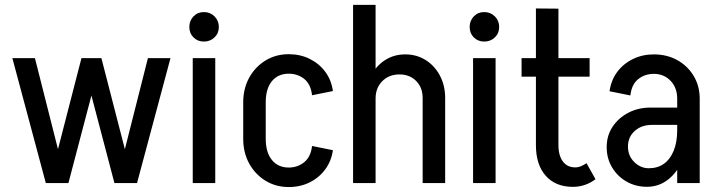

<svg xmlns="http://www.w3.org/2000/svg" viewBox="-20 -740 2893 776"><path d="M450 0 577.8 -505H669L533.8 0ZM165.2 0 30 -505H121.2L249 0ZM179 0 309.2 -505H389.2L256.5 0ZM442.5 0 309.8 -505H389.8L520 0Z M759 0V-505H850V0ZM804.2 -572Q778.8 -572 762 -588.8Q745.2 -605.5 745.2 -631Q745.2 -656.2 762 -673.8Q778.8 -691.2 804.2 -691.2Q829.5 -691.2 847 -673.8Q864.5 -656.2 864.5 -631Q864.5 -605.5 847 -588.8Q829.5 -572 804.2 -572Z M963 -178V-327H1054V-178ZM963 -326Q963 -382.2 987.2 -426.1Q1011.5 -470 1053.1 -495.5Q1094.8 -521 1147.5 -521V-442.2Q1103.8 -442.2 1078.9 -411.9Q1054 -381.5 1054 -326ZM1241.2 -355Q1236.2 -399.8 1209.6 -421Q1183 -442.2 1146.5 -442.2V-521Q1193.8 -521 1232 -501.9Q1270.2 -482.8 1294.9 -449.5Q1319.5 -416.2 1325.5 -372ZM963 -179H1054Q1054 -124.2 1078.9 -93.5Q1103.8 -62.8 1147.5 -62.8V16Q1094.8 16 1053.1 -9.5Q1011.5 -35 987.2 -79Q963 -123 963 -179ZM1241.2 -150 1325.5 -133Q1319.5 -89.8 1294.9 -56Q1270.2 -22.2 1232 -3.1Q1193.8 16 1146.5 16V-62.8Q1183 -62.8 1209.6 -84.5Q1236.2 -106.2 1241.2 -150Z M1407 0V-505H1498V0ZM1688.2 0V-344.2H1779.2V0ZM1688.2 -344Q1688.2 -386.2 1661.9 -412.8Q1635.5 -439.2 1594.8 -439.2L1617.8 -520.2Q1664 -520.2 1700.5 -497.2Q1737 -474.2 1758.1 -434.2Q1779.2 -394.2 1779.2 -344ZM1458 -341.5Q1458 -392.5 1479.1 -433.1Q1500.2 -473.8 1536.2 -497Q1572.2 -520.2 1617.8 -520.2L1594.8 -439.2Q1552.2 -439.2 1525.1 -412Q1498 -384.8 1498 -341.5ZM1407 0V-720.2H1498V0Z M1892 0V-505H1983V0ZM1937.2 -572Q1911.8 -572 1895 -588.8Q1878.2 -605.5 1878.2 -631Q1878.2 -656.2 1895 -673.8Q1911.8 -691.2 1937.2 -691.2Q1962.5 -691.2 1980 -673.8Q1997.5 -656.2 1997.5 -631Q1997.5 -605.5 1980 -588.8Q1962.5 -572 1937.2 -572Z M2146 -152.5V-705.8L2237 -705V-152.5ZM2088 -430V-505H2363V-430ZM2146 -153.5H2237Q2237 -125.2 2245.1 -105.1Q2253.2 -85 2268.2 -74.2Q2283.2 -63.5 2304.2 -63.5L2295.5 15.2Q2225.5 15.2 2185.8 -29.4Q2146 -74 2146 -153.5ZM2350.5 -80.5 2386.8 -15.8Q2367 -0.5 2343.5 7.4Q2320 15.2 2295.5 15.2L2304.2 -63.5Q2317.2 -63.5 2328.6 -68.4Q2340 -73.2 2350.5 -80.5Z M2717 0V-344.2H2808V0ZM2594.5 15 2602 -60Q2638 -60 2663.4 -78.1Q2688.8 -96.2 2702.9 -131Q2717 -165.8 2717 -213.5L2762 -216Q2762 -148.2 2740 -96Q2718 -43.8 2680.4 -14.4Q2642.8 15 2594.5 15ZM2594.5 15Q2549.5 15 2512.5 -6Q2475.5 -27 2453.8 -63.5Q2432 -100 2432 -145.2L2518 -147.8Q2518 -110 2543.6 -85Q2569.2 -60 2602 -60ZM2432 -145.2Q2432 -191.5 2455.5 -227.2Q2479 -263 2519.1 -284.1Q2559.2 -305.2 2609.5 -305.2L2614.5 -235.2Q2572.8 -235.2 2545.4 -210.8Q2518 -186.2 2518 -147.8ZM2614.5 -235.2 2609.5 -305.2H2764.2V-235.2ZM2717 -213.5V-342.5H2762V-216ZM2808 -341.5H2717Q2717 -385.5 2690.2 -413.5Q2663.5 -441.5 2622.2 -441.5V-520.2Q2675.5 -520.2 2717.4 -497Q2759.2 -473.8 2783.6 -433.1Q2808 -392.5 2808 -341.5ZM2527.8 -354.2 2443.5 -371.2Q2449.8 -415.5 2474.2 -448.8Q2498.8 -482 2537.5 -501.1Q2576.2 -520.2 2622.5 -520.2V-441.5Q2586.2 -441.5 2559.5 -420.2Q2532.8 -399 2527.8 -354.2Z"/></svg>

Font: Akshar Light
Style: Regular
Weight: 300
Designer: Tall Chai
Foundry: Tall Chai
Version: Version 1.100